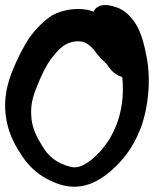

<svg xmlns="http://www.w3.org/2000/svg" viewBox="-22 -727 597 744"><path d="M0 -281C7 -222 30 -173 57 -133C93 -73 147 -30 221 -9C302 11 362 -27 401 -59C453 -102 494 -156 521 -225C550 -297 566 -415 545 -511C538 -552 527 -592 509 -626C493 -654 465 -689 425 -700C354 -724 341 -682 341 -682C286 -702 221 -690 181 -668C148 -647 117 -615 94 -584L93 -583C68 -545 44 -497 26 -452C7 -404 -8 -349 0 -281ZM100 -267C95 -317 104 -349 120 -389C136 -430 155 -471 176 -499C202 -533 224 -556 256 -564C305 -575 327 -554 351 -522C368 -499 382 -489 393 -477L394 -475C401 -468 412 -441 452 -428C466 -283 412 -176 337 -112C308 -89 283 -72 249 -81C198 -95 166 -120 142 -161C122 -192 104 -228 100 -267Z"/></svg>

Font: Stray Cat
Style: ExBlk
Weight: 1000
Version: Version 1.0